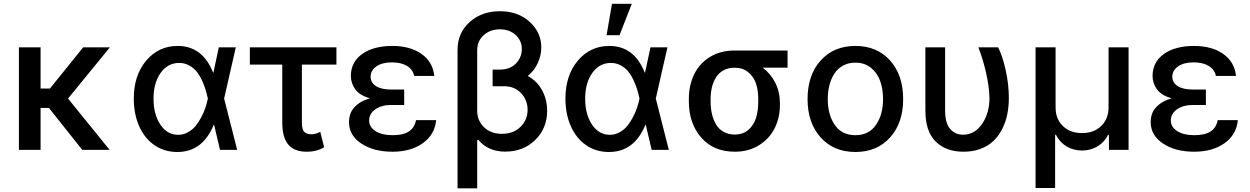

<svg xmlns="http://www.w3.org/2000/svg" viewBox="-20 -797 6645 1021"><path d="M195.8 -545.4V-326.2H245.6L422.4 -545.4H564.5L341.8 -272.9L563 0H417.5L240.2 -223.1H195.8V0H80.6V-545.4Z M920.4 11.2Q853 10.7 800.8 -25.4Q748.5 -61.5 720 -126.2Q691.4 -190.9 691.4 -272.9Q691.4 -396 757.3 -474.4Q823.2 -552.7 924.8 -552.7Q1057.1 -552.7 1113.3 -410.6H1114.7L1143.6 -545.4H1233.9L1171.9 -272.9L1241.2 0H1149.9L1118.7 -133.3H1116.7Q1056.6 12.7 920.4 11.2ZM1085 -272.9V-273.9Q1079.6 -298.8 1073 -320.8Q1066.4 -342.8 1053.7 -370.1Q1041 -397.5 1025.4 -416.7Q1009.8 -436 985.6 -449.2Q961.4 -462.4 933.1 -462.4Q872.1 -462.4 834.2 -409.2Q796.4 -356 796.4 -272Q796.4 -188.5 832.8 -134.3Q869.1 -80.1 927.7 -80.1Q955.1 -80.1 979.2 -93.5Q1003.4 -106.9 1020 -127Q1036.6 -147 1050.5 -173.8Q1064.5 -200.7 1072.3 -224.4Q1080.1 -248 1085 -271.5Z M1769 -545.4V-453.6H1585.4V-143.1Q1585.4 -123 1589.8 -110.4Q1594.2 -97.7 1602.5 -92Q1610.8 -86.4 1618.7 -84.7Q1626.5 -83 1637.7 -83Q1656.7 -83 1683.1 -95.7L1703.6 -14.2Q1665.5 9.8 1610.4 9.8Q1545.9 9.8 1513.4 -27.8Q1481 -65.4 1481 -146.5V-453.6H1308.6V-545.4Z M2129.4 -238.8H2060.5Q2008.8 -238.8 1975.8 -215.6Q1942.9 -192.4 1942.9 -155.8Q1942.9 -121.6 1976.8 -99.9Q2010.7 -78.1 2067.9 -78.1Q2124 -78.1 2154.1 -97.7Q2184.1 -117.2 2192.4 -158.2H2299.3Q2292 -80.6 2228.3 -35.4Q2164.6 9.8 2067.4 9.8Q1966.8 9.8 1901.4 -33.7Q1835.9 -77.1 1835.9 -147.9Q1835.9 -174.8 1845.5 -197.8Q1855 -220.7 1881.1 -241.9Q1907.2 -263.2 1947.8 -273.9Q1893.1 -289.6 1869.6 -321.5Q1846.2 -353.5 1845.7 -393.1Q1846.2 -467.8 1906.5 -510.3Q1966.8 -552.7 2066.4 -552.7Q2161.1 -552.7 2221.4 -510.3Q2281.7 -467.8 2289.6 -393.1H2182.6Q2175.8 -427.2 2144.5 -446.3Q2113.3 -465.3 2064 -465.3Q2012.2 -465.3 1981.7 -444.1Q1951.2 -422.9 1950.7 -389.2Q1951.2 -357.4 1979.5 -339.1Q2007.8 -320.8 2060.5 -320.8H2129.4Z M2638.2 -737.3Q2734.9 -737.3 2796.6 -680.9Q2858.4 -624.5 2858.4 -544.4Q2858.4 -502.4 2839.8 -461.9Q2821.3 -421.4 2786.6 -393.1Q2836.9 -365.7 2863.3 -315.9Q2889.6 -266.1 2889.6 -208.5Q2889.6 -114.7 2826.2 -52.7Q2762.7 9.3 2666.5 9.3Q2575.2 9.3 2522.9 -54.2L2517.6 -51.3V204.6H2413.1V-531.7Q2413.1 -621.6 2477.1 -679.4Q2541 -737.3 2638.2 -737.3ZM2599.6 -338.4V-426.8H2636.7Q2692.4 -426.8 2723.6 -459.5Q2754.9 -492.2 2754.9 -536.1Q2754.9 -581.5 2721.7 -611.3Q2688.5 -641.1 2638.2 -641.1Q2586.9 -641.1 2552.2 -610.1Q2517.6 -579.1 2517.6 -529.3V-207.5Q2517.6 -155.8 2553.7 -120.6Q2589.8 -85.4 2649.4 -85.4Q2710.4 -85.4 2748 -122.6Q2785.6 -159.7 2785.6 -212.9Q2785.6 -265.1 2750.7 -301.8Q2715.8 -338.4 2661.6 -338.4Z M3205.6 -609.9 3234.4 -776.9H3339.8L3274.4 -609.9ZM3215.8 11.2Q3148.4 10.7 3096.2 -25.4Q3043.9 -61.5 3015.4 -126.2Q2986.8 -190.9 2986.8 -272.9Q2986.8 -396 3052.7 -474.4Q3118.7 -552.7 3220.2 -552.7Q3352.5 -552.7 3408.7 -410.6H3410.2L3439 -545.4H3529.3L3467.3 -272.9L3536.6 0H3445.3L3414.1 -133.3H3412.1Q3352.1 12.7 3215.8 11.2ZM3380.4 -272.9V-273.9Q3375 -298.8 3368.4 -320.8Q3361.8 -342.8 3349.1 -370.1Q3336.4 -397.5 3320.8 -416.7Q3305.2 -436 3281 -449.2Q3256.8 -462.4 3228.5 -462.4Q3167.5 -462.4 3129.6 -409.2Q3091.8 -356 3091.8 -272Q3091.8 -188.5 3128.2 -134.3Q3164.6 -80.1 3223.1 -80.1Q3250.5 -80.1 3274.7 -93.5Q3298.8 -106.9 3315.4 -127Q3332 -147 3345.9 -173.8Q3359.9 -200.7 3367.7 -224.4Q3375.5 -248 3380.4 -271.5Z M3643.1 -258.3V-270Q3643.1 -343.8 3671.4 -401.9Q3699.7 -460 3755.4 -494.1Q3811 -528.3 3886.2 -528.3H4168V-437H4035.6Q4078.1 -405.8 4102.8 -356.7Q4127.4 -307.6 4127.4 -248.5V-238.8Q4127.4 -171.9 4099.9 -116Q4072.3 -60.1 4016.8 -25.1Q3961.4 9.8 3887.7 9.8Q3774.4 9.8 3708.7 -65.7Q3643.1 -141.1 3643.1 -258.3ZM3758.8 -270V-258.3Q3758.8 -221.2 3766.1 -190.2Q3773.4 -159.2 3788.3 -134.3Q3803.2 -109.4 3828.6 -95.5Q3854 -81.5 3887.7 -81.5Q3930.7 -81.5 3959.5 -106.4Q3988.3 -131.3 4000.2 -169.7Q4012.2 -208 4012.2 -258.3V-270Q4012.2 -316.9 4000 -353.3Q3987.8 -389.6 3958.7 -413.3Q3929.7 -437 3886.2 -437Q3853.5 -437 3828.4 -423.6Q3803.2 -410.2 3788.3 -386.7Q3773.4 -363.3 3766.1 -334Q3758.8 -304.7 3758.8 -270Z M4274.4 -270Q4274.4 -397.5 4344 -475.1Q4413.6 -552.7 4528.8 -552.7Q4644 -552.7 4713.4 -475.1Q4782.7 -397.5 4782.7 -270Q4782.7 -143.6 4713.4 -66.2Q4644 11.2 4528.8 11.2Q4413.6 11.2 4344 -66.2Q4274.4 -143.6 4274.4 -270ZM4528.8 -78.1Q4600.1 -78.1 4637.9 -132.6Q4675.8 -187 4675.8 -270.5Q4675.8 -324.2 4660.2 -367.2Q4644.5 -410.2 4610.6 -437Q4576.7 -463.9 4528.8 -463.9Q4492.2 -463.9 4463.6 -448.5Q4435.1 -433.1 4417.5 -406.2Q4399.9 -379.4 4390.9 -345Q4381.8 -310.5 4381.8 -270.5Q4381.8 -186.5 4419.4 -132.3Q4457 -78.1 4528.8 -78.1Z M4900.9 -545.4H5005.9V-207.5Q5005.9 -141.6 5033 -111.1Q5060.1 -80.6 5101.1 -80.6Q5162.6 -80.6 5202.1 -137.7Q5241.7 -194.8 5241.7 -276.9Q5240.2 -336.4 5223.9 -408.9Q5207.5 -481.4 5182.6 -545.4H5287.6Q5311.5 -498.5 5328.1 -423.1Q5344.7 -347.7 5344.7 -276.9Q5344.7 -230 5336.2 -188.2Q5327.6 -146.5 5308.8 -109.9Q5290 -73.2 5262.2 -46.9Q5234.4 -20.5 5194.1 -5.4Q5153.8 9.8 5104.5 9.8Q5009.8 9.8 4955.3 -44.7Q4900.9 -99.1 4900.9 -209Z M5486.8 202.6V-545.4H5593.3V-226.1Q5593.3 -164.6 5631.8 -127Q5670.4 -89.4 5733.9 -89.4Q5797.4 -89.4 5836.2 -127.4Q5875 -165.5 5875 -226.1V-545.4H5981.4V0H5877V-80.1H5872.6Q5852.5 -40 5815.7 -18.3Q5778.8 3.4 5733.9 3.4Q5689 3.4 5652.1 -18.3Q5615.2 -40 5595.2 -80.1H5590.8V202.6Z M6392.6 -238.8H6323.7Q6272 -238.8 6239 -215.6Q6206.1 -192.4 6206.1 -155.8Q6206.1 -121.6 6240 -99.9Q6273.9 -78.1 6331.1 -78.1Q6387.2 -78.1 6417.2 -97.7Q6447.3 -117.2 6455.6 -158.2H6562.5Q6555.2 -80.6 6491.5 -35.4Q6427.7 9.8 6330.6 9.8Q6230 9.8 6164.6 -33.7Q6099.1 -77.1 6099.1 -147.9Q6099.1 -174.8 6108.6 -197.8Q6118.2 -220.7 6144.3 -241.9Q6170.4 -263.2 6210.9 -273.9Q6156.2 -289.6 6132.8 -321.5Q6109.4 -353.5 6108.9 -393.1Q6109.4 -467.8 6169.7 -510.3Q6230 -552.7 6329.6 -552.7Q6424.3 -552.7 6484.6 -510.3Q6544.9 -467.8 6552.7 -393.1H6445.8Q6439 -427.2 6407.7 -446.3Q6376.5 -465.3 6327.1 -465.3Q6275.4 -465.3 6244.9 -444.1Q6214.4 -422.9 6213.9 -389.2Q6214.4 -357.4 6242.7 -339.1Q6271 -320.8 6323.7 -320.8H6392.6Z"/></svg>

Font: Interop Med
Style: Regular
Weight: 500
Designer: Rasmus Andersson, Google, Jang Haemin
Foundry: jhaemin
Version: Version 1.007